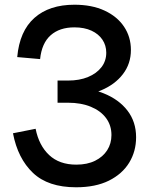

<svg xmlns="http://www.w3.org/2000/svg" viewBox="-20 -784 653 814"><path d="M35 -219 131 -238Q145 -167.5 188.2 -126.8Q231.5 -86 303.5 -86Q350 -86 383.2 -102.5Q416.5 -119 434.5 -147.2Q452.5 -175.5 452.5 -211.5Q452.5 -252.5 429.8 -283.2Q407 -314 365.5 -331.2Q324 -348.5 268.5 -348.5V-414.5Q354 -414.5 419 -388.5Q484 -362.5 520.5 -315Q557 -267.5 557 -202Q557 -142.5 527.8 -94.5Q498.5 -46.5 441.8 -18.2Q385 10 302.5 10Q184 10 119.8 -51Q55.5 -112 35 -219ZM53 -542Q63 -652.5 126 -708.2Q189 -764 295.5 -764Q369.5 -764 423 -739.2Q476.5 -714.5 505.8 -671Q535 -627.5 535 -572Q535 -514 501.2 -469.8Q467.5 -425.5 407.5 -400.5Q347.5 -375.5 268.5 -376V-442.5Q317 -442.5 353.2 -457.5Q389.5 -472.5 410 -499Q430.5 -525.5 430.5 -560.5Q430.5 -591.5 414.2 -615.8Q398 -640 367.8 -654Q337.5 -668 295.5 -668Q232.5 -668 194.8 -634.5Q157 -601 150 -533.5ZM224 -442.5H268.5V-348.5H224Z"/></svg>

Font: Hepta Slab ExtraLight Medium
Style: Regular
Weight: 500
Version: Version 1.100